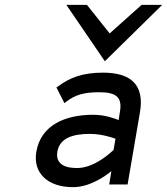

<svg xmlns="http://www.w3.org/2000/svg" viewBox="-20 -762 690 793"><path d="M213 -401 246 -336 251 -340C292 -372 329 -381 391 -381C462 -381 486 -359 475 -298L470 -266C456 -272 414 -288 365 -288C250 -288 149 -246 130 -135C115 -46 179 11 281 11C351 11 414 -34 440 -55L431 0H507L558 -298C577 -409 524 -462 405 -462C319 -462 266 -440 218 -404ZM217 -136C227 -193 283 -209 351 -209C399 -209 444 -194 457 -189L449 -143C439 -133 371 -68 298 -68C241 -68 209 -89 217 -136ZM413 -509 650 -742H565L433 -624L339 -742H254Z"/></svg>

Font: Charger Monospace
Style: Regular
Weight: 400
Designer: Jasper
Foundry: Cannot Into Space Fonts
Version: Version 0.980